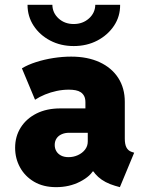

<svg xmlns="http://www.w3.org/2000/svg" viewBox="-20 -772 602 800"><path d="M213.9 7.8Q160.6 7.8 122.3 -14.6Q84 -37.1 63.5 -74.5Q43 -111.8 43 -156.2Q43 -203.6 66.4 -240.7Q89.8 -277.8 132.1 -299.1Q174.3 -320.3 231.4 -320.3H362.3V-218.8H268.6Q250.5 -218.8 236.8 -212.6Q223.1 -206.5 215.6 -195.1Q208 -183.6 208 -168Q208 -153.8 214.6 -142.3Q221.2 -130.9 234.1 -124Q247.1 -117.2 265.6 -117.2Q286.1 -117.2 304.4 -125.5Q322.8 -133.8 334.2 -148.4Q345.7 -163.1 345.7 -182.6V-250L335.9 -269.5V-345.7Q335.9 -361.3 330.8 -371.3Q325.7 -381.3 316.7 -387.5Q307.6 -393.6 294.9 -396Q282.2 -398.4 266.6 -398.4Q241.7 -398.4 216.3 -393.1Q190.9 -387.7 167.7 -378.2Q144.5 -368.7 126 -356.4L71.3 -487.3Q96.2 -502.4 130.6 -513.4Q165 -524.4 202.9 -530.3Q240.7 -536.1 276.4 -536.1Q344.7 -536.1 395 -512.9Q445.3 -489.7 472.7 -447.3Q500 -404.8 500 -347.7V-194.3Q500 -170.9 506.8 -157.7Q513.7 -144.5 527.3 -139.6L539.1 -135.7L479.5 7.8L459 2Q416 -10.7 389.4 -34.7Q362.8 -58.6 355.5 -87.9L398.4 -57.6H320.3L372.1 -68.4Q358.9 -38.6 314.2 -15.4Q269.5 7.8 213.9 7.8ZM287.1 -580.1Q232.9 -580.1 189.2 -603Q145.5 -626 120.1 -664.8Q94.7 -703.6 94.7 -752H198.2Q198.7 -718.3 224.1 -695.1Q249.5 -671.9 287.1 -671.9Q324.7 -671.9 350.6 -695.1Q376.5 -718.3 377 -752H480.5Q481 -703.6 455.1 -664.8Q429.2 -626 385.5 -603Q341.8 -580.1 287.1 -580.1Z"/></svg>

Font: Reddit Mono Black
Style: Regular
Weight: 900
Monospace: yes
Designer: Stephen Hutchings
Foundry: Reddit
Version: Version 1.014